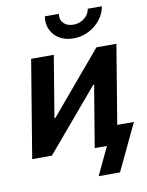

<svg xmlns="http://www.w3.org/2000/svg" viewBox="-98 -833 810 1059"><g transform="rotate(-10 306.5 -304.0)"><path d="M500 0H372.6L430.2 -345.2H425.3L132.8 0H22.5L112.8 -545.9H239.7L182.6 -201.2H187.5L478.5 -545.9H590.3ZM362.8 -616.2Q317.9 -616.2 284.9 -636Q252 -655.8 236.6 -689.2Q221.2 -722.7 228 -763.7H306.6Q301.3 -731.9 320.8 -711.4Q340.3 -690.9 375.5 -690.9Q398.4 -690.9 418.5 -700.2Q438.5 -709.5 451.7 -725.8Q464.8 -742.2 468.3 -763.7H547.4Q540.5 -722.7 513.7 -689Q486.8 -655.3 447.5 -635.7Q408.2 -616.2 362.8 -616.2ZM367.2 156.2 440.9 0H403.8L421.4 -104.5H610.4L486.8 156.2Z"/></g></svg>

Font: Inter SemiBold
Style: Italic
Weight: 600
Italic angle: -9.3988°
Designer: Rasmus Andersson
Foundry: rsms
Version: Version 4.001;git-66647c0bb